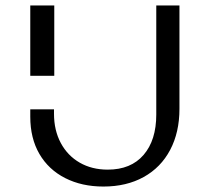

<svg xmlns="http://www.w3.org/2000/svg" viewBox="-20 -678 769 704"><path d="M178 -261Q178 -200 203 -153.5Q228 -107 272.5 -81.5Q317 -56 375 -56Q460 -56 506.5 -110Q553 -164 553 -258V-658H638V-279Q638 -193 604 -128.5Q570 -64 507 -29Q444 6 359 6Q280 6 219 -25Q158 -56 124.5 -113.5Q91 -171 91 -250V-277H178ZM91 -658H179V-400H91Z"/></svg>

Font: Ysabeau Infant Medium
Style: Regular
Weight: 500
Designer: Christian Thalmann (Catharsis Fonts)
Version: Version 0.003